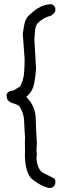

<svg xmlns="http://www.w3.org/2000/svg" viewBox="-20 -828 326 927"><path d="M227 79H213Q163 64 127 29Q100 -9 100 -85L101 -93L100 -142L101 -163Q98 -202 96.5 -243Q95 -284 73 -316Q60 -325 44 -329Q28 -333 17 -345Q12 -356 11 -369Q15 -383 30 -389Q44 -389 53.5 -396Q63 -403 77 -410Q93 -440 96 -473.5Q99 -507 99 -542L90 -664Q93 -690 99 -717Q105 -744 129 -762Q175 -806 227 -808Q242 -804 247 -789V-774Q238 -758 225 -752Q188 -743 161 -715Q150 -700 149 -679Q148 -658 146 -638L154 -496Q152 -459 144.5 -422.5Q137 -386 107 -360Q151 -316 152.5 -256.5Q154 -197 158 -139L156 -103L158 -81L156 -66Q159 -14 185 5L241 33Q247 39 247 45V59Q242 75 227 79Z"/></svg>

Font: Yozai
Style: Regular
Weight: 400
Designer: LXGW / Y.OzVox
Foundry: LXGW / Y.OzVox
Version: Version 0.861;October 22, 2024